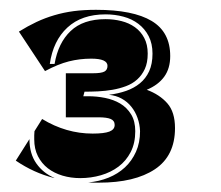

<svg xmlns="http://www.w3.org/2000/svg" viewBox="-20 -716 462 401"><path d="M345.5 -448.5Q345.5 -390.5 303.5 -362.5Q261.5 -334.5 186.5 -334.5Q181 -334.5 175.5 -334.5Q170 -334.5 164.5 -335Q187 -337 206.8 -345Q226.5 -353 241 -366.5Q255.5 -380 264 -399Q272.5 -418 272.5 -442Q272 -456.5 267.2 -469.8Q262.5 -483 254.2 -493.2Q246 -503.5 234.2 -510Q222.5 -516.5 207.5 -518Q227 -520.5 243.5 -526.2Q260 -532 272.2 -542Q284.5 -552 291.5 -567.2Q298.5 -582.5 298.5 -604Q298.5 -625 290.5 -640.5Q282.5 -656 269 -666.2Q255.5 -676.5 237.8 -681.2Q220 -686 200.5 -686Q150.5 -686 120.8 -658.5Q91 -631 84 -582.5H94Q101.5 -626.5 127.5 -651.2Q153.5 -676 200.5 -676Q217.5 -676 233.5 -672Q249.5 -668 261.8 -659.2Q274 -650.5 281.2 -636.8Q288.5 -623 288.5 -604Q288.5 -585 282.5 -572Q276.5 -559 266.5 -550Q256.5 -541 243 -536Q229.5 -531 215 -528.5Q200.5 -526 185.2 -525.2Q170 -524.5 156.5 -524.5L154 -515H164Q182 -515 199.5 -511.5Q217 -508 231 -499.8Q245 -491.5 253.8 -477.2Q262.5 -463 262.5 -442Q262.5 -417 253 -398.5Q243.5 -380 227.5 -368Q211.5 -356 190.8 -350Q170 -344 147.5 -344Q128 -344 110.5 -349.2Q93 -354.5 80 -364.5Q67 -374.5 59.2 -389.8Q51.5 -405 51.5 -425Q51.5 -429 51.5 -433.5Q51.5 -438 52 -442L68 -467.5Q118 -437 173.5 -437Q197.5 -437 208.5 -441.2Q219.5 -445.5 219.5 -455Q219.5 -464 211.2 -467.5Q203 -471 185.5 -471H117.5V-563H174Q191.5 -563 198 -566.5Q204.5 -570 204.5 -578.5Q204.5 -593.5 170.5 -593.5Q146.5 -593.5 123.8 -587.8Q101 -582 74 -567.5L19.5 -650Q38 -661.5 56 -670Q74 -678.5 93.5 -684.2Q113 -690 134.2 -692.8Q155.5 -695.5 180.5 -695.5Q258 -695.5 296.8 -672.2Q335.5 -649 335.5 -599Q335.5 -573 323 -555.8Q310.5 -538.5 286.5 -528.5Q313.5 -518.5 329.5 -500.2Q345.5 -482 345.5 -448.5ZM92 -344.5Q50.5 -355 13 -380.5L41.5 -425.5Q41.5 -395 56 -374.5Q70.5 -354 94.5 -344Q94 -344.5 92 -344.5Z"/></svg>

Font: J.M. Nexus Grotesque
Style: Regular
Weight: 900
Designer: deFharo
Foundry: deFharo
Version: Version 3.003